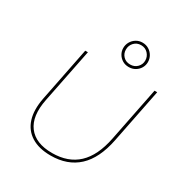

<svg xmlns="http://www.w3.org/2000/svg" viewBox="-210 -1089 1187 1248"><g transform="rotate(30 384.0 -464.5)"><path d="M347 3Q259 3 202 -32.5Q145 -68 124 -134Q103 -200 121 -293L202 -700H222L141 -295Q114 -161 168.5 -88.5Q223 -16 347 -16Q467 -16 540 -84.5Q613 -153 641 -294L722 -700H742L661 -293Q631 -143 552 -70Q473 3 347 3ZM499 -749Q472 -749 451.5 -761.5Q431 -774 419 -794.5Q407 -815 407 -839Q407 -864 419 -885Q431 -906 452 -919Q473 -932 499 -932Q526 -932 547 -919Q568 -906 580 -885Q592 -864 592 -839Q592 -815 580 -794.5Q568 -774 547 -761.5Q526 -749 499 -749ZM499 -768Q531 -768 551.5 -789Q572 -810 572 -839Q572 -869 551.5 -891Q531 -913 499 -913Q468 -913 447.5 -891.5Q427 -870 427 -839Q427 -809 447 -788.5Q467 -768 499 -768Z"/></g></svg>

Font: Montserrat Thin Thin
Style: Italic
Weight: 250
Italic angle: -11.3°
Version: Version 9.000